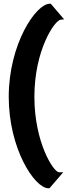

<svg xmlns="http://www.w3.org/2000/svg" viewBox="-20 -815 375 1033"><path d="M241 198H246L320 112H298C268 112 165 -49 165 -294C165 -546 274 -705 306 -709L325 -711L253 -795H248C173 -795 27 -577 27 -294C27 -15 166 198 241 198Z"/></svg>

Font: Bluebird
Style: SfBd
Weight: 700
Designer: Jasper
Foundry: Cannot Into Space Fonts
Version: Version 0.98